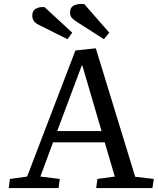

<svg xmlns="http://www.w3.org/2000/svg" viewBox="-20 -950 799 970"><path d="M464 -706 663 -57 757 -46 750 0H466L472 -46L560 -58L509 -231H248L184 -58L282 -46L276 0H24L30 -46L117 -58L361 -695ZM269 -288H493L396 -619H393ZM366 -841Q349 -852 341.5 -861.5Q334 -871 334 -886Q334 -915 357 -924Q380 -933 406 -929L532 -785L505 -752ZM175 -825Q157 -834 150 -845.5Q143 -857 143 -871Q143 -895 160 -905.5Q177 -916 205 -914L345 -785L321 -752Z"/></svg>

Font: Literata 7pt
Style: Italic
Weight: 400
Italic angle: -2°
Designer: Latin by Veronika Burian and Jose Scaglione. Greek by Irene Vlachou. Cyrillic by Vera Evstafieva
Foundry: TypeTogether
Version: Version 3.002